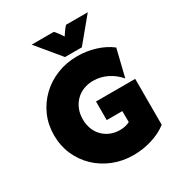

<svg xmlns="http://www.w3.org/2000/svg" viewBox="-195 -956 1024 1099"><g transform="rotate(-30 317.0 -406.0)"><path d="M368.8 13.2Q297.2 13.2 235.4 -11.5Q173.6 -36.1 127.4 -80.2Q81.2 -124.3 55.2 -183.7Q29.2 -243.1 29.2 -312.5Q29.2 -381.9 55.2 -441.3Q81.2 -500.7 127.8 -545.1Q174.3 -589.6 236.1 -614.2Q297.9 -638.9 370.8 -638.9Q430.6 -638.9 488.2 -621.2Q545.8 -603.5 588.9 -570.1L545.1 -391Q513.2 -428.5 469.8 -450Q426.4 -471.5 377.8 -471.5Q343.1 -471.5 313.5 -459.7Q284 -447.9 262.5 -426Q241 -404.2 229.2 -374.7Q217.4 -345.1 217.4 -309.7Q217.4 -274.3 228.8 -244.8Q240.3 -215.3 261.5 -194.1Q282.6 -172.9 310.8 -161.5Q338.9 -150 372.2 -150Q390.3 -150 406.2 -153.5Q422.2 -156.9 437.5 -164.6L436.8 -237.5H334V-360.4H593.1V-56.9Q550 -23.6 490.6 -5.2Q431.2 13.2 368.8 13.2ZM307.6 -669.4 177.8 -826.4H324.3Q334.7 -815.3 345.1 -800.7Q355.6 -786.1 364.6 -772.2Q373.6 -786.1 384 -800.7Q394.4 -815.3 404.9 -826.4H548.6L418.8 -669.4Z"/></g></svg>

Font: Afacad Flux Black
Style: Regular
Weight: 900
Designer: Kristian Moeller
Foundry: Dicotype
Version: Version 1.100